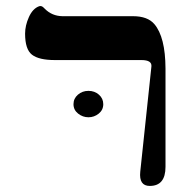

<svg xmlns="http://www.w3.org/2000/svg" viewBox="-20 -611 596 639"><path d="M483.9 -389.6Q486.3 -411.1 450.7 -411.1H162.6Q109.4 -411.1 86.4 -429Q63.5 -446.8 63.5 -499Q63.5 -525.9 76.2 -554.2Q88.9 -582.5 110.4 -590.3Q118.2 -592.8 125.5 -585.4L129.4 -581.5Q153.3 -557.6 188 -557.1H422.9Q471.2 -557.1 493.7 -530.8Q530.3 -487.8 530.8 -383.3V-55.7Q530.8 7.8 478.5 7.8Q441.9 7.8 446.8 -39.6ZM239.3 -295.9Q253.9 -308.6 274.4 -308.6Q294.9 -308.6 309.3 -295.9Q323.7 -283.2 323.7 -264.2Q323.7 -245.1 308.6 -232.9Q293.5 -220.7 274.4 -220.7Q255.4 -220.7 240 -232.9Q224.6 -245.1 224.6 -264.2Q224.6 -283.2 239.3 -295.9Z"/></svg>

Font: Accordance
Style: Bold-Italic
Weight: 700
Italic angle: -11°
Version: Version 1.2 (build January 31, 2020) Miklal Software Solutio